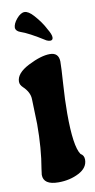

<svg xmlns="http://www.w3.org/2000/svg" viewBox="-81 -712 379 763"><g transform="rotate(-10 108.0 -330.0)"><path d="M45 -327Q45 -343 37.5 -357Q30 -371 18 -382Q6 -393 6 -406Q6 -440 58 -466.5Q110 -493 145.5 -493Q181 -493 182 -457Q182 -432 177.5 -367.5Q173 -303 173 -248Q173 -115 197 -81Q211 -73 211 -56Q211 -23 174.5 -4Q138 15 92 15Q31 15 31 -26Q31 -28 34 -49Q48 -129 48 -228ZM46 -600Q29 -606 27 -619Q27 -636 43.5 -655.5Q60 -675 75.5 -675Q91 -675 111 -653Q139 -622 154 -592Q168 -569 168 -557Q168 -545 157 -545Q150 -545 142 -549Q77 -590 46 -600Z"/></g></svg>

Font: Chicle
Style: Regular
Weight: 400
Designer: Angel Koziupa and Alejandro Paul
Foundry: Angel Koziupa and Alejandro Paul
Version: Version 1.000